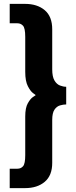

<svg xmlns="http://www.w3.org/2000/svg" viewBox="-20 -829 391 989"><path d="M30 140V40H70Q88 40 99 27Q110 14 110 -30V-229Q110 -274 123.5 -297.5Q137 -321 150 -329.5Q163 -338 163 -338V-340Q163 -340 150 -349.5Q137 -359 123.5 -385Q110 -411 110 -459V-639Q110 -684 98.5 -696.5Q87 -709 70 -709H30V-809H109Q172 -809 210.5 -776.5Q249 -744 249 -678V-472Q249 -434 260.5 -414.5Q272 -395 289 -388.5Q306 -382 321 -382V-291Q306 -291 289 -286Q272 -281 260.5 -264Q249 -247 249 -211V10Q249 75 210.5 107.5Q172 140 109 140Z"/></svg>

Font: Rowdies
Style: Regular
Weight: 400
Designer: Jaikishan Patel
Version: Version 1.000; ttfautohint (v1.8.3)